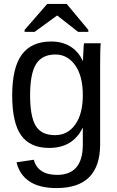

<svg xmlns="http://www.w3.org/2000/svg" viewBox="-20 -748 596 976"><path d="M268 208Q180 208 129.5 174Q79 140 64 77L152 64Q161 101 191 121Q221 141 270 141Q401 141 401 -13V-98H400Q350 4 230 4Q133 4 87.5 -60Q42 -124 42 -263Q42 -404 91 -470.5Q140 -537 240 -537Q297 -537 338 -511.5Q379 -486 401 -438H402Q402 -446 402.5 -458.5Q403 -471 404 -489Q405 -523 408 -528H492Q489 -502 489 -419V-15Q489 208 268 208ZM401 -264Q401 -362 362 -416.5Q323 -471 262 -471Q194 -471 163.5 -422.5Q133 -374 133 -264Q133 -156 161.5 -108.5Q190 -61 260 -61Q324 -61 362.5 -115Q401 -169 401 -264ZM429 -596V-586H377L271 -669H270L156 -586H105V-596L220 -728H319Z"/></svg>

Font: Libra Sans
Style: Regular
Weight: 400
Foundry: Context Ltd
Version: Version 1.000; ttfautohint (v1.3)